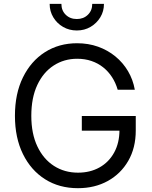

<svg xmlns="http://www.w3.org/2000/svg" viewBox="-20 -961 782 991"><path d="M382.3 10.3Q285.6 10.3 212.6 -35.9Q139.6 -82 98.4 -166Q57.1 -250 57.1 -363.3Q57.1 -477.5 98.4 -561.5Q139.6 -645.5 211.9 -691.7Q284.2 -737.8 377.9 -737.8Q436 -737.8 486.1 -720Q536.1 -702.1 575.4 -669.9Q614.7 -637.7 640.6 -594Q666.5 -550.3 675.8 -498H587.4Q577.1 -533.7 558.3 -562.7Q539.6 -591.8 512.7 -613.3Q485.8 -634.8 452.1 -646.2Q418.5 -657.7 378.4 -657.7Q311 -657.7 257.3 -623Q203.6 -588.4 172.6 -522.5Q141.6 -456.5 141.6 -363.3Q141.6 -271 172.9 -205.3Q204.1 -139.6 258.5 -104.7Q313 -69.8 382.3 -69.8Q445.3 -69.8 493.7 -96.9Q542 -124 569.3 -173.8Q596.7 -223.6 596.7 -291L623 -286.6H402.3V-362.3H680.7V-287.6Q680.7 -197.8 642.1 -130.9Q603.5 -64 536.4 -26.9Q469.2 10.3 382.3 10.3ZM376.5 -803.7Q337.4 -803.7 305.7 -822Q273.9 -840.3 255.1 -871.6Q236.3 -902.8 236.3 -940.9H296.9Q296.9 -906.7 319.3 -884.8Q341.8 -862.8 376.5 -862.8Q411.1 -862.8 433.6 -884.8Q456.1 -906.7 456.1 -940.9H516.6Q516.6 -902.8 497.8 -871.8Q479 -840.8 447.5 -822.3Q416 -803.7 376.5 -803.7Z"/></svg>

Font: V-Inter
Style: Regular-375
Weight: 375
Designer: Rasmus Andersson
Foundry: rsms
Version: Version 4.000;git-4146feb